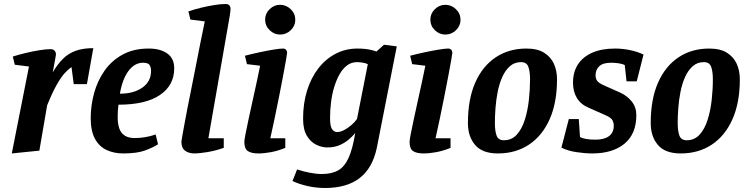

<svg xmlns="http://www.w3.org/2000/svg" viewBox="-20 -758 3750 961"><path d="M39 10 125 -425 54 -434 44 -475Q72 -484 107.5 -492.5Q143 -501 176.5 -506.5Q210 -512 232 -512Q246 -512 253 -504.5Q260 -497 260 -485Q260 -482 256.5 -463.5Q253 -445 249.5 -425.5Q246 -406 244 -396Q268 -437 295.5 -464Q323 -491 359.5 -504Q396 -517 447 -517L415 -337H349L338 -422Q322 -412 303.5 -391.5Q285 -371 263.5 -333Q242 -295 216 -231L177 -4Z M596 10Q551 10 514 -7Q477 -24 455.5 -63Q434 -102 434 -167Q434 -230 451 -292Q468 -354 503.5 -404.5Q539 -455 594 -485Q649 -515 725 -515Q782 -515 817 -490.5Q852 -466 852 -416Q852 -331 780.5 -282.5Q709 -234 573 -234Q571 -217 570 -204.5Q569 -192 569 -172Q569 -139 577 -115.5Q585 -92 604 -79.5Q623 -67 654 -67Q677 -67 704 -71Q731 -75 759 -85L771 -36Q747 -20 706.5 -5Q666 10 596 10ZM580 -289Q649 -289 692.5 -319.5Q736 -350 736 -403Q736 -420 729 -432Q722 -444 696 -444Q654 -444 623.5 -403.5Q593 -363 580 -289Z M954 10Q925 10 906.5 -3.5Q888 -17 888 -49Q888 -53 892 -75Q896 -97 902.5 -133Q909 -169 918 -215.5Q927 -262 938 -315.5Q949 -369 960 -426.5Q971 -484 982.5 -541Q994 -598 1005 -651L933 -660L923 -701Q952 -711 987 -719.5Q1022 -728 1054.5 -733Q1087 -738 1109 -738Q1122 -738 1128 -731Q1134 -724 1134 -713Q1134 -710 1133 -701.5Q1132 -693 1130 -679L1023 -66H1100V-18Q1057 -3 1016.5 3.5Q976 10 954 10Z M1273 10Q1239 10 1221 -1.5Q1203 -13 1203 -48Q1203 -57 1208.5 -85.5Q1214 -114 1223 -156Q1232 -198 1242.5 -245.5Q1253 -293 1263.5 -341Q1274 -389 1282 -429L1216 -437L1206 -479Q1244 -489 1282 -497Q1320 -505 1351 -510Q1382 -515 1396 -515Q1406 -515 1411.5 -509Q1417 -503 1417 -493Q1417 -489 1411.5 -457.5Q1406 -426 1397 -378.5Q1388 -331 1377 -275.5Q1366 -220 1354.5 -165Q1343 -110 1333 -66H1408V-18Q1372 -3 1337 3.5Q1302 10 1273 10ZM1382 -585Q1352 -585 1329.5 -607Q1307 -629 1307 -659.5Q1307 -690 1329.5 -712Q1352 -734 1382 -734Q1412 -734 1435 -712.1Q1458 -690.2 1458 -659Q1458 -629 1435.5 -607Q1413 -585 1382 -585Z M1607 183Q1562 183 1518.5 173Q1475 163 1444 148L1467 90Q1496 100 1530 106.5Q1564 113 1590 113Q1641 113 1673 94.5Q1705 76 1725 31.5Q1745 -13 1758 -92Q1743 -74 1723 -57.5Q1703 -41 1677 -30.5Q1651 -20 1618 -20Q1592 -20 1564 -33Q1536 -46 1516.5 -77.5Q1497 -109 1497 -164Q1497 -241 1517 -305Q1537 -369 1573.5 -416Q1610 -463 1660 -489Q1710 -515 1769 -515Q1791 -515 1808.5 -513Q1826 -511 1840 -507.5Q1854 -504 1864 -500L1902 -534L1966 -526L1866 -18Q1855 34 1833 72Q1811 110 1778.5 134.5Q1746 159 1703 171Q1660 183 1607 183ZM1667 -97Q1684 -97 1703.5 -107.5Q1723 -118 1740.5 -133.5Q1758 -149 1767 -163L1821 -437Q1810 -442 1795 -444.5Q1780 -447 1767 -447Q1739 -447 1717.5 -431Q1696 -415 1680 -387Q1664 -359 1653 -323Q1642 -287 1637 -247Q1632 -207 1632 -167Q1632 -126 1642 -111.5Q1652 -97 1667 -97Z M2100 10Q2066 10 2048 -1.5Q2030 -13 2030 -48Q2030 -57 2035.5 -85.5Q2041 -114 2050 -156Q2059 -198 2069.5 -245.5Q2080 -293 2090.5 -341Q2101 -389 2109 -429L2043 -437L2033 -479Q2071 -489 2109 -497Q2147 -505 2178 -510Q2209 -515 2223 -515Q2233 -515 2238.5 -509Q2244 -503 2244 -493Q2244 -489 2238.5 -457.5Q2233 -426 2224 -378.5Q2215 -331 2204 -275.5Q2193 -220 2181.5 -165Q2170 -110 2160 -66H2235V-18Q2199 -3 2164 3.5Q2129 10 2100 10ZM2209 -585Q2179 -585 2156.5 -607Q2134 -629 2134 -659.5Q2134 -690 2156.5 -712Q2179 -734 2209 -734Q2239 -734 2262 -712.1Q2285 -690.2 2285 -659Q2285 -629 2262.5 -607Q2240 -585 2209 -585Z M2472 10Q2394 10 2358 -32.5Q2322 -75 2322 -142Q2322 -261 2358.5 -344Q2395 -427 2461 -471Q2527 -515 2615 -515Q2670 -515 2703.5 -494Q2737 -473 2752.5 -438.5Q2768 -404 2768 -361Q2768 -244 2731 -161Q2694 -78 2627.5 -34Q2561 10 2472 10ZM2502 -56Q2541 -56 2566.5 -84Q2592 -112 2606.5 -157.5Q2621 -203 2627 -256.5Q2633 -310 2633 -361Q2633 -400 2624.5 -423.5Q2616 -447 2588 -447Q2555 -447 2532 -426.5Q2509 -406 2494 -372.5Q2479 -339 2471 -298.5Q2463 -258 2460 -217Q2457 -176 2457 -142Q2457 -103 2465.5 -79.5Q2474 -56 2502 -56Z M2944 10Q2908 10 2865 3.5Q2822 -3 2790 -19L2827 -162H2877L2883 -72Q2894 -66 2913 -62.5Q2932 -59 2961 -59Q3004 -59 3028 -76.5Q3052 -94 3052 -129Q3052 -144 3045 -157Q3038 -170 3007 -183L2928 -218Q2887 -235 2867.5 -267.5Q2848 -300 2848 -344Q2848 -398 2873 -436Q2898 -474 2945 -494.5Q2992 -515 3059 -515Q3095 -515 3132 -507.5Q3169 -500 3201 -485L3167 -351H3116L3107 -432Q3097 -438 3077.5 -441Q3058 -444 3039 -444Q2998 -444 2979.5 -426.5Q2961 -409 2961 -382Q2961 -363 2969.5 -352.5Q2978 -342 3000 -332L3083 -295Q3119 -279 3142 -250Q3165 -221 3165 -182Q3165 -88 3106 -39Q3047 10 2944 10Z M3387 10Q3309 10 3273 -32.5Q3237 -75 3237 -142Q3237 -261 3273.5 -344Q3310 -427 3376 -471Q3442 -515 3530 -515Q3585 -515 3618.5 -494Q3652 -473 3667.5 -438.5Q3683 -404 3683 -361Q3683 -244 3646 -161Q3609 -78 3542.5 -34Q3476 10 3387 10ZM3417 -56Q3456 -56 3481.5 -84Q3507 -112 3521.5 -157.5Q3536 -203 3542 -256.5Q3548 -310 3548 -361Q3548 -400 3539.5 -423.5Q3531 -447 3503 -447Q3470 -447 3447 -426.5Q3424 -406 3409 -372.5Q3394 -339 3386 -298.5Q3378 -258 3375 -217Q3372 -176 3372 -142Q3372 -103 3380.5 -79.5Q3389 -56 3417 -56Z"/></svg>

Font: Manuale
Style: Italic
Weight: 400
Italic angle: -11°
Designer: Eduardo Tunni / Pablo Cosgaya
Foundry: Eduardo Tunni / Pablo Cosgaya
Version: Version 1.002